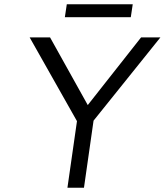

<svg xmlns="http://www.w3.org/2000/svg" viewBox="-20 -874 767 894"><path d="M294 0 344 -349V-300L118 -700H213L398 -368L377 -370L637 -700H727L397 -289L422 -357L371 0ZM282 -794 291 -854H598L589 -794Z"/></svg>

Font: Lexend Light
Style: Italic
Weight: 300
Italic angle: -8.13011°
Designer: Bonnie Shaver-Troup, Thomas Jockin
Foundry: Lexend
Version: Version 1.007